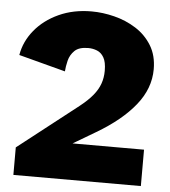

<svg xmlns="http://www.w3.org/2000/svg" viewBox="-52 -764 719 811"><g transform="rotate(5 308.0 -358.5)"><path d="M34.7 0V-116.7L287.6 -314.5Q322.3 -341.8 342.5 -366.5Q362.8 -391.1 371.8 -416.7Q380.9 -442.4 380.9 -471.7Q380.9 -508.8 369.6 -528.1Q358.4 -547.4 340.6 -554.4Q322.8 -561.5 303.2 -561.5Q264.2 -561.5 245.6 -543.5Q227.1 -525.4 220.9 -500.5Q214.8 -475.6 213.4 -454.6L15.6 -506.8Q25.4 -564.9 64.5 -612.5Q103.5 -660.2 165.3 -688.5Q227.1 -716.8 303.7 -716.8Q351.6 -716.8 401.1 -704.3Q450.7 -691.9 492.7 -665.3Q534.7 -638.7 560.5 -596.7Q586.4 -554.7 586.4 -496.1Q586.4 -414.6 529.5 -343.8Q472.7 -272.9 367.7 -210.9L206.1 -115.2L197.3 -154.3H575.2V0Z"/></g></svg>

Font: Schibsted Grotesk Black
Style: Regular
Weight: 900
Designer: Bakken & Baeck AS, Henrik Kongsvoll
Foundry: Schibsted ASA
Version: Version 1.100;gftools[0.9.25]